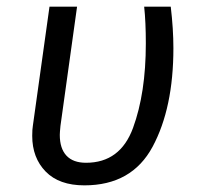

<svg xmlns="http://www.w3.org/2000/svg" viewBox="-20 -546 603 578"><path d="M502 -401Q502 -221 439.5 -104.5Q377 12 234 12Q158 12 117.5 -29.5Q77 -71 77 -137Q77 -157 79 -168L129 -526H212L162 -167Q160 -147 160 -140Q160 -99 180 -77.5Q200 -56 239 -56Q342 -56 380.5 -161Q419 -266 419 -415Q419 -480 414 -526H494Q502 -459 502 -401Z"/></svg>

Font: Fira Sans Book
Style: Italic
Weight: 350
Italic angle: -8°
Designer: bBox Type GmbH & Carrois Corporate GbR & Edenspiekermann AG
Foundry: bBox Type GmbH & Carrois Corporate GbR & Edenspiekermann AG
Version: Version 4.301